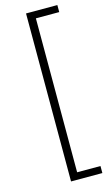

<svg xmlns="http://www.w3.org/2000/svg" viewBox="-134 -751 549 977"><g transform="rotate(-15 140.5 -262.5)"><path d="M112 180V-705H277V-668H154V143H277V180Z"/></g></svg>

Font: Nunito Sans 12pt ExtraLight
Style: Regular
Weight: 200
Designer: Vernon Adams
Foundry: Vernon Adams
Version: Version 3.101;gftools[0.9.27]